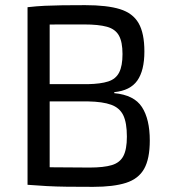

<svg xmlns="http://www.w3.org/2000/svg" viewBox="-20 -718 660 746"><path d="M311 -698Q396 -698 446 -682.5Q496 -667 518.5 -628Q541 -589 541 -518Q541 -444 513.5 -405Q486 -366 424 -360V-356Q501 -349 531.5 -302Q562 -255 562 -172Q562 -101 540 -62Q518 -23 469.5 -7.5Q421 8 342 8Q283 8 240.5 7.5Q198 7 162 5Q126 3 87 0L101 -70Q123 -69 184.5 -68Q246 -67 328 -67Q383 -67 414.5 -76.5Q446 -86 459.5 -112Q473 -138 473 -187Q473 -241 459 -270Q445 -299 412 -311Q379 -323 322 -324H100V-391H321Q371 -392 400.5 -401.5Q430 -411 443 -436.5Q456 -462 456 -508Q456 -555 442 -580Q428 -605 395.5 -614Q363 -623 307 -623Q258 -623 219 -623Q180 -623 150.5 -622.5Q121 -622 101 -620L87 -690Q122 -694 153.5 -695.5Q185 -697 222.5 -697.5Q260 -698 311 -698ZM173 -690V0H87V-690Z"/></svg>

Font: Exo 2
Style: Regular
Weight: 400
Designer: Natanael Gama
Foundry: Natanael Gama
Version: Version 2.010